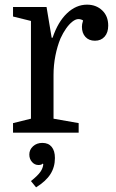

<svg xmlns="http://www.w3.org/2000/svg" viewBox="-20 -570 498 825"><path d="M337 -482Q333 -485 327.5 -486.5Q322 -488 317 -488Q305 -488 291 -477Q277 -466 264 -447.5Q251 -429 240 -405Q226 -371 218 -330.5Q210 -290 210 -247V-60L318 -41V0H36V-41L113 -60V-480L36 -499V-540H180L202 -408H206Q229 -476 268 -513Q307 -550 354 -550Q393 -550 419 -525.5Q445 -501 445 -460Q445 -430 429.5 -412.5Q414 -395 388 -395Q362 -395 347 -411.5Q332 -428 332 -455Q332 -461 333 -466.5Q334 -472 337 -482ZM162 44Q188 44 202 61Q216 78 216 109Q216 148 196.5 178.5Q177 209 135 235L113 208Q142 185 153.5 168.5Q165 152 166 135L163 133Q159 139 145 139Q129 139 117.5 126Q106 113 106 94Q106 73 122 58.5Q138 44 162 44Z"/></svg>

Font: Domine
Style: Regular
Weight: 400
Designer: Pablo Impallari, Rodrigo Fuenzalida, Brenda Gallo
Foundry: Pablo Impallari, Rodrigo Fuenzalida, Brenda Gallo
Version: Version 2.000